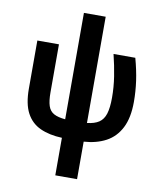

<svg xmlns="http://www.w3.org/2000/svg" viewBox="-104 -842 974 1164"><g transform="rotate(10 383.0 -260.0)"><path d="M317 240V9Q239 6 183 -19.5Q127 -45 97.5 -100.5Q68 -156 68 -250V-546H201V-250Q201 -198 211 -167.5Q221 -137 246.5 -123Q272 -109 317 -105V-760H451V-106Q497 -111 524 -129Q551 -147 562.5 -184Q574 -221 574 -283Q574 -348 564 -412.5Q554 -477 537 -546H671Q691 -473 700 -409.5Q709 -346 709 -281Q709 -183 677 -120.5Q645 -58 587 -27Q529 4 451 9V240Z"/></g></svg>

Font: Noto Sans SemiCondensed
Style: Bold
Weight: 700
Width: 4
Designer: Monotype Design Team
Foundry: Monotype Imaging Inc.
Version: Version 2.013; ttfautohint (v1.8.4.7-5d5b)